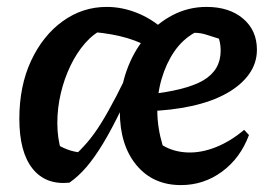

<svg xmlns="http://www.w3.org/2000/svg" viewBox="-20 -525 793 556"><path d="M181 4Q112 11 74 -37Q36 -85 36 -181Q36 -276 70 -349Q104 -422 161.5 -463.5Q219 -505 289 -505Q333 -505 376 -488Q419 -471 453 -440L411 -389Q372 -410 326.5 -420.5Q281 -431 226 -434L280 -441Q251 -428 226.5 -400Q202 -372 184 -334.5Q166 -297 156 -254.5Q146 -212 146 -169Q146 -126 157 -89L136 -112Q157 -99 175.5 -92Q194 -85 217 -83L191 -70Q213 -90 232.5 -112.5Q252 -135 272 -167Q292 -199 316 -245Q340 -291 371 -357L394 -345Q359 -266 331 -208Q303 -150 278.5 -109.5Q254 -69 230.5 -41.5Q207 -14 181 4ZM504 11Q423 11 375 -47Q327 -105 327 -202Q327 -265 346.5 -320Q366 -375 400.5 -416.5Q435 -458 480.5 -481.5Q526 -505 578 -505Q644 -505 684 -471Q724 -437 724 -381Q724 -342 701 -310Q678 -278 636 -254.5Q594 -231 535 -218Q476 -205 405 -203V-251Q519 -263 569 -292.5Q619 -322 619 -378Q619 -386 618 -394.5Q617 -403 614 -413Q592 -420 576 -425Q560 -430 543 -430Q508 -410 484.5 -375.5Q461 -341 448 -296.5Q435 -252 435.5 -203Q436 -154 451 -104Q483 -85 523 -83.5Q563 -82 605.5 -99Q648 -116 687 -149L701 -134Q676 -67 623 -28Q570 11 504 11Z"/></svg>

Font: Piazzolla Thin
Style: Bold Italic
Weight: 700
Italic angle: -11.3°
Version: Version 2.005